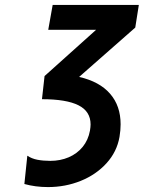

<svg xmlns="http://www.w3.org/2000/svg" viewBox="-20 -745 640 780"><path d="M194 -725H544L529.5 -633L301.5 -432.5Q384.5 -413.5 427.2 -364.2Q470 -315 470 -240Q470 -216 465.5 -189Q455 -128.5 412.8 -82Q370.5 -35.5 308 -10.2Q245.5 15 175 15Q124 15 79 2.5L91 -112.5Q108.5 -100.5 132 -96Q155.5 -91.5 184.5 -91.5Q225 -91.5 259 -106Q293 -120.5 315.8 -148.2Q338.5 -176 345.5 -214.5Q348 -229.5 348 -239.5Q348 -292.5 299 -317.2Q250 -342 150.5 -342L161 -436L370.5 -624H176Z"/></svg>

Font: JuliaMono ExtraBoldItalic
Style: Regular
Weight: 800
Italic angle: -9°
Monospace: yes
Designer: cormullion
Foundry: corm
Version: Version 0.049; ttfautohint (v1.8.4)